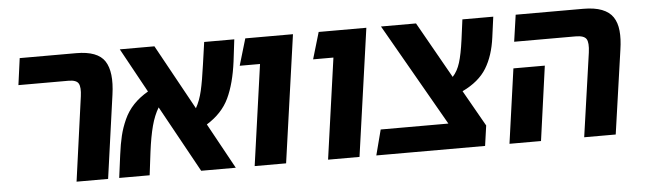

<svg xmlns="http://www.w3.org/2000/svg" viewBox="-41 -708 2854 850"><g transform="rotate(-5 1386.0 -283.5)"><path d="M269 0 320.8 -375Q326.2 -414.6 316.9 -431.4Q307.6 -448.2 272 -448.2H49.8L65.9 -566.9H316.9Q412.1 -566.9 443.6 -518.6Q475.1 -470.2 460.9 -370.1L409.2 0Z M1007.8 -470.2Q995.1 -372.1 964.8 -308.3Q934.6 -244.6 865.7 -202.1L976.6 0H822.8L659.7 -295.9Q639.6 -262.7 627.4 -216.8Q615.2 -170.9 606.4 -102.1L593.8 0H458.5L471.7 -101.1Q478 -149.9 486.6 -185.3Q495.1 -220.7 511.2 -256.3Q527.3 -292 554 -320.1Q580.6 -348.1 618.7 -370.1L510.7 -566.9H664.6L823.7 -277.8Q841.8 -309.6 851.8 -353Q861.8 -396.5 871.6 -467.8L885.7 -566.9H1019.5Z M1060.5 0 1123.5 -448.2H1033.2L1068.4 -566.9H1280.3L1200.2 0Z M1386.7 0 1449.7 -448.2H1359.4L1394.5 -566.9H1606.4L1526.4 0Z M2158.2 -476.1Q2147.5 -395 2113.8 -340.1Q2080.1 -285.2 2006.3 -250L2097.2 -89.8L2084.5 0H1601.1L1630.4 -112.8H1931.2L1671.4 -566.9H1827.1L1968.3 -316.9Q1989.7 -339.8 2001.2 -376.5Q2012.7 -413.1 2021.5 -478L2033.2 -566.9H2170.4Z M2524.9 0 2578.1 -372.1Q2584 -416 2573.5 -432.1Q2563 -448.2 2525.9 -448.2H2252.9L2270 -566.9H2569.8Q2620.1 -566.9 2652.8 -554.2Q2685.5 -541.5 2701.9 -517.1Q2718.3 -492.7 2721.9 -456.3Q2725.6 -419.9 2718.3 -372.1L2665 0ZM2192.9 0 2239.3 -331.1H2378.9L2333 0Z"/></g></svg>

Font: FiraGO SemiBold
Style: Italic
Weight: 600
Italic angle: -8°
Designer: bBox Type GmbH
Foundry: bBox Type GmbH
Version: Version 1.001;PS 001.001;hotconv 1.0.88;makeotf.lib2.5.64775